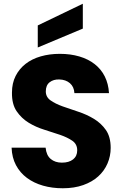

<svg xmlns="http://www.w3.org/2000/svg" viewBox="-20 -1000 655 1027"><path d="M572 -209Q572 -165 555 -125.5Q538 -86 505.5 -56.5Q473 -27 425 -10Q377 7 316 7Q259 7 210 -7Q161 -21 124 -48.5Q87 -76 65.5 -116.5Q44 -157 42 -210H224Q228 -169 251.5 -149.5Q275 -130 311 -130Q349 -130 371 -147.5Q393 -165 393 -196Q393 -229 367 -247Q341 -265 302 -278.5Q263 -292 217.5 -306Q172 -320 133.5 -343.5Q95 -367 69 -405Q43 -443 44 -505Q44 -555 63.5 -593.5Q83 -632 117 -658.5Q151 -685 198 -698.5Q245 -712 300 -712Q357 -712 404.5 -698Q452 -684 486.5 -657Q521 -630 540.5 -591Q560 -552 563 -502H378Q376 -536 354 -555Q332 -574 297 -575Q266 -576 245.5 -560Q225 -544 225 -511Q225 -481 250.5 -463Q276 -445 315 -431Q354 -417 398.5 -402.5Q443 -388 482 -364.5Q521 -341 546.5 -304.5Q572 -268 572 -209ZM423 -980V-847L182 -746V-864Z"/></svg>

Font: SVN-Poppins
Style: Bold
Weight: 700
Designer: Ninad Kale (Devanagari), Jonny Pinhorn (Latin)
Foundry: Indian Type Foundry
Version: Version 3.200;PS 1.000;hotconv 16.6.54;makeotf.lib2.5.65590